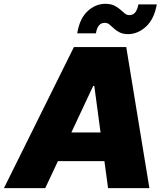

<svg xmlns="http://www.w3.org/2000/svg" viewBox="-43 -970 858 990"><path d="M190.3 0H-22.7L338.1 -727.3H608L727.3 0H514.2L495.4 -139.2H255.7ZM324.9 -286.9H475.5L443.2 -527H437.5ZM451.7 -798.3H355.1Q367.9 -875 408.9 -912.6Q449.9 -950.3 500 -950.3Q527.7 -950.3 545.8 -941.4Q563.9 -932.5 576.7 -921.2Q589.5 -909.8 600.1 -900.9Q610.8 -892 623.6 -892Q643.8 -892 655 -907Q666.2 -921.9 670.5 -947.4H765.6Q751.8 -871.8 710.6 -833.5Q669.4 -795.1 619.3 -794Q591.6 -794 574 -802.9Q556.5 -811.8 544.4 -823.2Q532.3 -834.5 521.7 -843.4Q511 -852.3 497.2 -852.3Q460.2 -852.3 451.7 -798.3Z"/></svg>

Font: Inter UI Black
Style: Italic
Weight: 900
Italic angle: -9.39999°
Designer: Rasmus Andersson
Foundry: rsms
Version: 3.2;8d6f07862